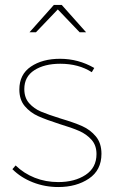

<svg xmlns="http://www.w3.org/2000/svg" viewBox="-20 -754 467 774"><path d="M223 -497Q159 -497 118.5 -471Q78 -445 78 -395Q78 -360 97.5 -338Q117 -316 145.5 -304Q174 -292 225 -276Q279 -260 311.5 -245.5Q344 -231 366.5 -204Q389 -177 389 -134Q389 -68 338.5 -34Q288 0 215 0Q161 0 112.5 -19Q64 -38 30 -72L43 -87Q76 -55 120 -37.5Q164 -20 215 -20Q281 -20 325 -49Q369 -78 369 -133Q369 -168 349 -190.5Q329 -213 299.5 -226Q270 -239 220 -254Q167 -271 134.5 -285.5Q102 -300 80 -326Q58 -352 58 -393Q58 -454 104.5 -485.5Q151 -517 222 -517Q296 -517 360 -480L350 -463Q297 -497 223 -497ZM301 -624 213 -716 125 -624H99L197 -734H229L327 -624Z"/></svg>

Font: Montserrat-Arabic Thin
Style: Regular
Weight: 250
Designer: Mohamed Gaber
Foundry: Kief Type Foundry
Version: Version 5.008